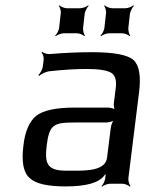

<svg xmlns="http://www.w3.org/2000/svg" viewBox="-20 -690 578 721"><path d="M462 -20 502 -342C510 -404 503 -445 481 -465C459 -484 408 -494 327 -494C279 -494 225 -492 167 -487C158 -486 143 -491 139 -495L136 -492C141 -488 145 -475 144 -467L141 -442C140 -430 131 -414 124 -408L127 -405C133 -411 150 -420 162 -422C215 -428 263 -431 306 -431C351 -431 381 -426 397 -417C412 -408 418 -390 415 -363L408 -306C406 -297 408 -280 413 -275L415 -277C411 -282 394 -286 385 -286H260C191 -286 144 -276 117 -256C91 -235 74 -198 68 -144C60 -82 68 -41 92 -21C114 0 159 10 226 10C303 10 350 -3 371 -30C373 -34 379 -38 380 -41L376 -42C376 -39 377 -31 376 -27L375 -20C374 -11 367 4 361 9L363 11C368 6 384 0 393 0H440C449 0 463 6 468 11L470 9C466 4 461 -11 462 -20ZM155 -141C165 -220 178 -230 259 -230H378C387 -230 405 -234 410 -239L409 -241C403 -236 397 -219 396 -210L382 -98C376 -47 300 -49 248 -49H230C160 -49 147 -72 155 -141ZM292 -585 298 -639C300 -648 307 -663 313 -668L311 -670C306 -665 290 -659 281 -659H231C222 -659 208 -665 203 -670L201 -668C205 -663 210 -648 208 -639L202 -585C201 -576 193 -561 187 -556L189 -554C195 -559 210 -565 219 -565H269C278 -565 293 -559 297 -554L299 -556C295 -561 291 -576 292 -585ZM462 -585 468 -639C470 -648 477 -663 483 -668L481 -670C476 -665 460 -659 451 -659H401C392 -659 378 -665 373 -670L371 -668C375 -663 380 -648 378 -639L372 -585C371 -576 363 -561 357 -556L359 -554C365 -559 380 -565 389 -565H439C448 -565 463 -559 467 -554L469 -556C465 -561 461 -576 462 -585Z"/></svg>

Font: Gamestation Storm Oblique 
Style: Italic
Weight: 400
Designer: Jonas Hecksher
Foundry: Jonas Hecksher, Playtypeª, e-types AS
Version: Version 1.003